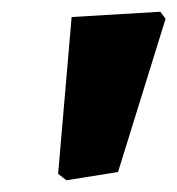

<svg xmlns="http://www.w3.org/2000/svg" viewBox="-20 -666 302 327"><path d="M253 -646 262 -634 181 -373 93 -359 79 -370 102 -637Z"/></svg>

Font: Alegreya Sans Black
Style: Italic
Weight: 900
Italic angle: -7°
Designer: Juan Pablo del Peral
Foundry: Huerta Tipografica
Version: Version 2.007